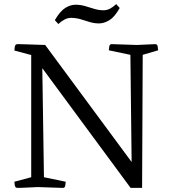

<svg xmlns="http://www.w3.org/2000/svg" viewBox="-20 -915 830 935"><path d="M65 0Q54 0 52 -12.5Q50 -25 50 -30L132 -52V-647L50 -669Q50 -674 52 -687Q54 -700 65 -700Q65 -700 73 -700Q81 -700 110 -699Q139 -698 200 -696L621 -126L615 -648L510 -670Q510 -676 512 -688.5Q514 -701 526 -700L647 -696L735 -700Q746 -701 748 -688Q750 -675 750 -670L675 -648L672 0H616L186 -583L194 -52L300 -30Q300 -24 298 -11.5Q296 1 284 0L163 -4Q120 -2 99 -1Q78 0 71.5 0Q65 0 65 0ZM264 -798 247 -817Q273 -861 298 -876.5Q323 -892 348 -892Q372 -892 394 -885.5Q416 -879 438.5 -872Q461 -865 484 -865Q501 -865 516 -873Q531 -881 546 -895L563 -876Q538 -832 512.5 -816.5Q487 -801 462 -801Q438 -801 416 -808Q394 -815 372 -821.5Q350 -828 326 -828Q310 -828 294.5 -820Q279 -812 264 -798Z"/></svg>

Font: Mate
Style: Regular
Weight: 400
Designer: Eduardo Rodriguez Tunni
Foundry: Eduardo Rodriguez Tunni
Version: Version 1.003; ttfautohint (v1.8.4.7-5d5b);gftools[0.9.24]